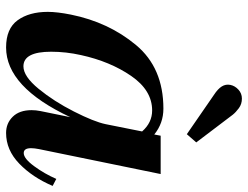

<svg xmlns="http://www.w3.org/2000/svg" viewBox="-112 -693 815 631"><g transform="rotate(90 295.5 -377.5)"><path d="M292 -673Q272 -686 264 -699Q256 -712 259 -727Q262 -742 274.5 -753.5Q287 -765 304 -765Q322 -765 335.5 -755Q349 -745 357 -735L448 -615L421 -584ZM19 -127Q19 -158 28 -203Q53 -327 128 -417Q203 -507 337 -507Q385 -507 422 -477L426 -498H552L470 -98Q467 -83 467 -72Q467 -48 483 -48Q501 -48 526 -82Q551 -116 568 -155L591 -143Q563 -77 518 -33.5Q473 10 417 10Q385 10 363.5 -12Q342 -34 342 -74Q342 -88 345 -103L365 -201Q266 10 136 10Q74 10 46.5 -28Q19 -66 19 -127ZM388 -317 412 -437Q383 -470 343 -470Q277 -470 229.5 -401Q182 -332 161 -236Q150 -187 150 -138Q150 -47 198 -47Q231 -47 272 -97Q313 -147 346.5 -213Q380 -279 388 -317Z"/></g></svg>

Font: Trirong SemiBold
Style: Italic
Weight: 600
Italic angle: -12°
Designer: Katatrad Team
Foundry: CadsonDemak
Version: Version 1.001